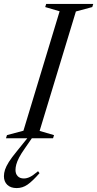

<svg xmlns="http://www.w3.org/2000/svg" viewBox="-55 -705 496 979"><path d="M249 -647.5 175.5 -669 180.5 -685H420.5L415.5 -669L332 -646.5L147 -37.5L220.5 -16L215.5 0H-24.5L-19.5 -16L64.5 -38.5ZM24 161.5Q24 181.5 35.2 193.2Q46.5 205 66.5 205Q81.5 205 97.2 197.5Q113 190 139 168L146.5 178Q110.5 219 85.2 236.5Q60 254 30 254Q-0.5 254 -17.8 237.5Q-35 221 -35 193.5Q-35 177.5 -29.5 160.5Q-24 143.5 -9.8 120.8Q4.5 98 31 66L106 -27H126L71.5 52Q53 78 42.5 98.2Q32 118.5 28 133.8Q24 149 24 161.5Z"/></svg>

Font: Newsreader 36pt
Style: Italic
Weight: 400
Italic angle: -17°
Designer: Hugues Gentile
Foundry: Production Type
Version: Version 1.003